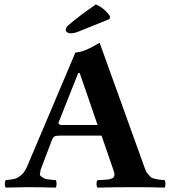

<svg xmlns="http://www.w3.org/2000/svg" viewBox="-20 -853 780 875"><path d="M272.9 -283.2H424.8L343.3 -520H336.4L247.6 -296.4Q246.1 -293.5 246.6 -291Q247.1 -288.6 248.5 -287.1Q250 -285.6 253.4 -284.7Q256.8 -283.7 261.5 -283.4Q266.1 -283.2 272.9 -283.2ZM165 -79.1Q164.1 -69.3 162.1 -61.8Q160.2 -54.2 167.5 -49.1Q174.8 -43.9 179.4 -41Q184.1 -38.1 196 -36.1Q208 -34.2 214.6 -33.7Q221.2 -33.2 233.9 -32.2Q237.8 -28.3 237.8 -15.1Q237.8 -2 233.9 2Q159.7 0 101.1 0Q81.1 0 6.8 2Q2 -2 2 -14.9Q2 -27.8 6.8 -32.2Q32.7 -34.2 47.4 -38.1Q62 -42 78.6 -56.9Q95.2 -71.8 106.9 -102.1L323.7 -613.8Q360.8 -613.8 434.1 -658.2L640.1 -85.9Q645 -70.8 653.6 -60.8Q662.1 -50.8 667 -45.9Q671.9 -41 688 -37.6Q704.1 -34.2 706.5 -34.2Q709 -34.2 730 -32.2Q733.9 -28.3 733.9 -15.1Q733.9 -2 730 2Q655.8 0 596.2 0Q499 0 424.8 2Q419.9 -2 419.9 -14.9Q419.9 -27.8 424.8 -32.2Q430.7 -32.2 440.4 -32.7Q450.2 -33.2 455.6 -33.7Q460.9 -34.2 468.5 -34.7Q476.1 -35.2 480 -36.6Q483.9 -38.1 489 -39.6Q494.1 -41 496.6 -43.9Q499 -46.9 500.5 -51Q502 -55.2 501.5 -60.1Q501 -64.9 499 -71.8L442.9 -234.9H252.9Q234.9 -234.9 228.5 -231.4Q222.2 -228 217.8 -217.8ZM417 -833Q460 -813 481.9 -777.8L479 -766.1L335 -708Q316.9 -701.2 299.8 -701.2Q293 -701.2 286.4 -705.6Q279.8 -710 279.8 -715.8Q279.8 -728 290 -736.8Q335 -775.9 417 -833Z"/></svg>

Font: Linux Libertine
Style: Bold
Weight: 700
Designer: Philipp H. Poll
Foundry: Philipp H. Poll
Version: Version 5.0.3